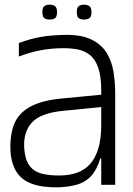

<svg xmlns="http://www.w3.org/2000/svg" viewBox="-20 -794 573 825"><path d="M415 0V-307Q415 -313 415 -328Q415 -343 415 -360Q415 -377 415 -390.5Q415 -404 415 -405Q415 -466 402 -503Q389 -540 366 -558Q343 -576 314 -581.5Q285 -587 253 -587Q202 -587 154.5 -578Q107 -569 61 -551V-609Q112 -628 156 -635.5Q200 -643 255 -644Q327 -646 371 -625Q415 -604 437.5 -568Q460 -532 467.5 -486.5Q475 -441 475 -394V0ZM231 11Q161 12 116.5 -4.5Q72 -21 50 -57Q28 -93 25 -146Q22 -214 41 -261Q60 -308 110 -335.5Q160 -363 247 -371L435 -389V-336L253 -318Q156 -309 118 -268.5Q80 -228 84 -159Q87 -111 105 -84.5Q123 -58 157.5 -48.5Q192 -39 242 -40Q281 -41 312.5 -52.5Q344 -64 366.5 -88.5Q389 -113 402 -154.5Q415 -196 415 -257L433 -113H411Q396 -64 371.5 -37.5Q347 -11 312 -1Q277 9 231 11ZM341 -710Q328 -710 319 -715.5Q310 -721 310 -742Q310 -762 319 -768Q328 -774 341 -774Q354 -774 363.5 -768Q373 -762 373 -742Q373 -721 363.5 -715.5Q354 -710 341 -710ZM193 -710Q180 -710 171 -715.5Q162 -721 162 -742Q162 -762 171 -768Q180 -774 193 -774Q207 -774 216 -768Q225 -762 225 -742Q225 -721 216 -715.5Q207 -710 193 -710Z"/></svg>

Font: Matangi
Style: Regular
Weight: 400
Designer: Prashant Pant
Foundry: The Graphic Ant
Version: Version 3.002